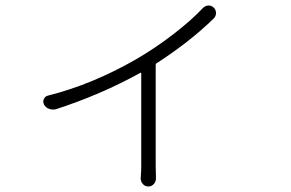

<svg xmlns="http://www.w3.org/2000/svg" viewBox="-20 -596 1040 687"><path d="M706.1 -567.4Q713.9 -575.2 724.6 -576.2Q725.6 -576.2 726.6 -576.2Q737.3 -576.2 744.1 -569.3Q752.9 -561.5 752.9 -549.8Q752.9 -539.1 746.1 -531.2Q659.2 -446.3 541 -370.1Q537.1 -368.2 537.1 -363.3V-2.9Q537.1 20.5 538.1 42Q538.1 53.7 530.3 62.5Q522.5 71.3 510.7 71.3Q499 71.3 491.2 62.5Q483.4 53.7 483.4 42Q485.4 17.6 485.4 -2.9V-333Q485.4 -336.9 481.4 -335Q339.8 -256.8 179.7 -205.1Q168 -202.1 155.8 -206.5Q143.6 -210.9 137.7 -221.7Q134.8 -227.5 134.8 -232.4Q134.8 -236.3 136.7 -241.2Q140.6 -251 151.4 -253.9Q308.6 -293 466.8 -383.8Q534.2 -422.9 599.6 -473.1Q665 -523.4 706.1 -567.4Z"/></svg>

Font: Gen Jyuu Gothic L Monospace Light
Style: Regular
Weight: 300
Designer: [Source Han Sans]
Ryoko NISHIZUKA  (kana & ideographs); Paul D. Hunt (Latin, Greek & Cyrillic); Wenlong ZHANG  (bopomofo
Version: Version 1.002.20150607